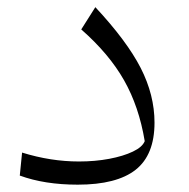

<svg xmlns="http://www.w3.org/2000/svg" viewBox="-20 -501 517 526"><path d="M403.3 -165Q403.3 -76.7 351.6 -35.9Q299.8 4.9 192.9 4.9Q102.1 4.9 34.2 -20L40.5 -83Q119.1 -58.6 196.3 -58.6Q240.7 -58.6 279.3 -65.9Q317.9 -73.2 344 -85.7Q370.1 -98.1 376.5 -114.3Q360.8 -209 319.8 -281.2Q278.8 -353.5 202.6 -420.4L241.2 -481.4Q327.6 -388.7 365.5 -314.7Q403.3 -240.7 403.3 -165Z"/></svg>

Font: Pinar-DS2-FD Light
Style: Regular
Weight: 300
Designer: Amin Abedi
Version: Version 2.000